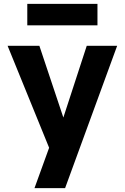

<svg xmlns="http://www.w3.org/2000/svg" viewBox="-20 -785 640 985"><path d="M157 180 232 -27 19 -550H182L305 -182L425 -550H581L314 180ZM120 -655V-765H480V-655Z"/></svg>

Font: Tiny ExtraBold
Style: Regular
Weight: 800
Designer: Philipp Nurullin, Konstantin Bulenkov
Foundry: JetBrains
Version: Version 2.251; ttfautohint (v1.8.4.7-5d5b)